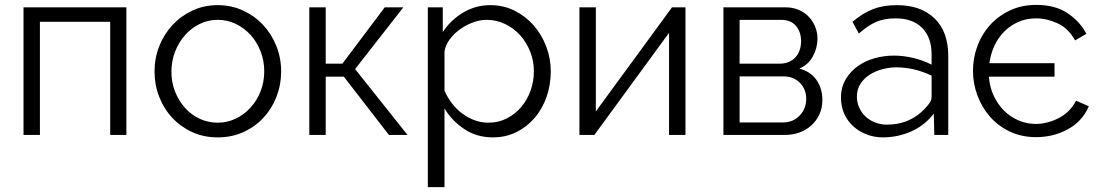

<svg xmlns="http://www.w3.org/2000/svg" viewBox="-20 -551 4495 784"><path d="M496 0H430V-462H143V0H76V-521H496Z M869 10Q812 10 765 -11.5Q718 -33 683.5 -70Q649 -107 630 -156Q611 -205 611 -259Q611 -314 630.5 -363Q650 -412 684.5 -449Q719 -486 766 -508Q813 -530 869 -530Q925 -530 972.5 -508Q1020 -486 1054.5 -449Q1089 -412 1108.5 -363Q1128 -314 1128 -259Q1128 -205 1109 -156Q1090 -107 1055.5 -70Q1021 -33 973.5 -11.5Q926 10 869 10ZM680 -258Q680 -214 695 -176.5Q710 -139 735.5 -110.5Q761 -82 795.5 -66Q830 -50 869 -50Q908 -50 942.5 -66.5Q977 -83 1003 -111.5Q1029 -140 1044 -178Q1059 -216 1059 -260Q1059 -303 1044 -341.5Q1029 -380 1003 -408.5Q977 -437 942.5 -453.5Q908 -470 869 -470Q830 -470 796 -453.5Q762 -437 736 -408Q710 -379 695 -340.5Q680 -302 680 -258Z M1551 -521H1627L1430 -269L1644 0H1568L1384 -238H1310V0H1243V-521H1310V-291H1378Z M1993 10Q1927 10 1876.5 -23.5Q1826 -57 1795 -108V213H1727V-521H1788V-420Q1820 -469 1871 -499.5Q1922 -530 1982 -530Q2036 -530 2081 -507.5Q2126 -485 2159 -447.5Q2192 -410 2210.5 -361Q2229 -312 2229 -260Q2229 -205 2212 -156Q2195 -107 2163.5 -70Q2132 -33 2088.5 -11.5Q2045 10 1993 10ZM1974 -50Q2016 -50 2050.5 -68Q2085 -86 2109.5 -115.5Q2134 -145 2147 -182.5Q2160 -220 2160 -260Q2160 -302 2145 -340Q2130 -378 2104 -407Q2078 -436 2042.5 -453Q2007 -470 1966 -470Q1940 -470 1911.5 -459.5Q1883 -449 1858.5 -431.5Q1834 -414 1816.5 -390.5Q1799 -367 1795 -341V-181Q1807 -153 1825.5 -129Q1844 -105 1867.5 -87.5Q1891 -70 1918 -60Q1945 -50 1974 -50Z M2413 -96 2724 -521H2779V0H2712V-417L2407 0H2346V-521H2413Z M3189 -521Q3216 -521 3239.5 -511.5Q3263 -502 3280.5 -484.5Q3298 -467 3308 -443.5Q3318 -420 3318 -393Q3318 -355 3299 -320.5Q3280 -286 3244 -271Q3290 -259 3314 -224.5Q3338 -190 3338 -143Q3338 -110 3326 -84Q3314 -58 3293 -39Q3272 -20 3244.5 -10Q3217 0 3185 0H2934V-521ZM3162 -291Q3204 -291 3227.5 -316.5Q3251 -342 3251 -383Q3251 -421 3230 -445.5Q3209 -470 3169 -470H3000V-291ZM3178 -51Q3218 -51 3245 -79Q3272 -107 3272 -147Q3272 -187 3246 -213Q3220 -239 3180 -239H3000V-51Z M3585 10Q3550 10 3519 -2Q3488 -14 3464.5 -35Q3441 -56 3427.5 -86Q3414 -116 3414 -152Q3414 -195 3433.5 -227.5Q3453 -260 3483.5 -281.5Q3514 -303 3552.5 -313.5Q3591 -324 3630 -324Q3668 -324 3708.5 -314.5Q3749 -305 3784 -287V-329Q3784 -398 3745.5 -437Q3707 -476 3637 -476Q3591 -476 3557.5 -461.5Q3524 -447 3487 -414L3461 -462Q3505 -499 3546.5 -514.5Q3588 -530 3642 -530Q3740 -530 3796 -476Q3852 -422 3852 -323V0H3795L3793 -87Q3755 -38 3700 -14Q3645 10 3585 10ZM3601 -42Q3702 -42 3766 -118Q3774 -127 3779 -136Q3784 -145 3784 -157V-242Q3749 -259 3712.5 -267.5Q3676 -276 3639 -276Q3612 -276 3583.5 -268.5Q3555 -261 3532 -246.5Q3509 -232 3494 -209.5Q3479 -187 3479 -157Q3479 -132 3489 -110.5Q3499 -89 3515.5 -74Q3532 -59 3554.5 -50.5Q3577 -42 3601 -42Z M4211 9Q4151 9 4103 -14Q4055 -37 4022 -75Q3989 -113 3971 -161.5Q3953 -210 3953 -262Q3953 -313 3970.5 -361.5Q3988 -410 4021.5 -447.5Q4055 -485 4103 -508Q4151 -531 4212 -531Q4289 -531 4339.5 -497Q4390 -463 4416 -413L4370 -386Q4342 -436 4298 -456Q4254 -476 4211 -476Q4170 -476 4137 -461Q4104 -446 4079.5 -421Q4055 -396 4040 -363Q4025 -330 4020 -293H4286V-238H4018Q4021 -196 4037.5 -160.5Q4054 -125 4079.5 -99.5Q4105 -74 4138.5 -59.5Q4172 -45 4209 -45Q4256 -45 4302.5 -68.5Q4349 -92 4374 -140L4426 -117Q4400 -56 4341 -23.5Q4282 9 4211 9Z"/></svg>

Font: IngvarSans
Style: Regular
Weight: 400
Version: Version 1.000